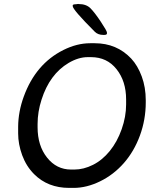

<svg xmlns="http://www.w3.org/2000/svg" viewBox="-20 -937 764 950"><path d="M604 -420.4V-444.8Q604 -535.2 556.6 -594.7Q509.3 -654.3 430.2 -654.3H414.1Q368.2 -654.3 319.3 -625.5Q225.6 -569.8 185.5 -443.8Q166 -383.3 166 -323.7V-307.1Q166 -216.3 212.9 -157.2Q259.8 -98.1 331.5 -98.1H348.1Q393.6 -98.1 439.9 -121.3Q486.3 -144.5 523.2 -189.9Q560.1 -235.4 582 -297.6Q604 -359.9 604 -420.4ZM495.6 -764.2H491.7Q464.8 -764.2 449.2 -779.8Q339.8 -889.2 339.8 -906.7V-910.2Q339.8 -916 356 -916L366.7 -917.5L369.1 -917Q406.7 -917 427.5 -896.2Q448.2 -875.5 478.8 -829.6Q509.3 -783.7 509.3 -775.4V-772Q509.3 -764.2 495.6 -764.2ZM701.2 -440.9V-430.2Q701.2 -345.2 672.4 -266.6Q643.6 -188 592.8 -130.1Q542 -72.3 475.3 -39.8Q408.7 -7.3 344.7 -7.3H322.3Q216.8 -7.3 148.9 -75.2Q109.9 -114.3 89.8 -168.9Q69.8 -223.6 69.8 -276.9V-310.1Q70.3 -384.3 97.7 -459.5Q156.7 -621.1 293.5 -689.5Q360.8 -723.1 426.3 -723.1H448.7Q557.6 -723.1 629.4 -647Q661.6 -612.3 681.4 -558.6Q701.2 -504.9 701.2 -440.9Z"/></svg>

Font: Averia Sans Libre
Style: Italic
Weight: 400
Italic angle: -7.90001°
Version: Version 1.002